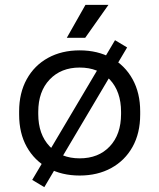

<svg xmlns="http://www.w3.org/2000/svg" viewBox="-20 -711 658 793"><path d="M309 14Q235 14 178.5 -17Q122 -48 90.5 -104.5Q59 -161 59 -238V-251Q59 -327 90.5 -384Q122 -441 178.5 -472Q235 -503 309 -503Q383 -503 439.5 -472Q496 -441 527.5 -384Q559 -327 559 -251V-238Q559 -161 527.5 -104.5Q496 -48 439.5 -17Q383 14 309 14ZM309 -57Q387 -57 433.5 -106.5Q480 -156 480 -240V-249Q480 -333 433.5 -382.5Q387 -432 309 -432Q232 -432 185 -382.5Q138 -333 138 -249V-240Q138 -156 185 -106.5Q232 -57 309 -57ZM163 62 113 32 455 -545 505 -515ZM256 -555 333 -691H428L332 -555Z"/></svg>

Font: Space Grotesk
Style: Regular
Weight: 400
Designer: Florian Karsten
Foundry: Florian Karsten
Version: Version 2.000